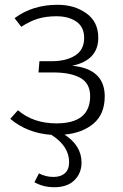

<svg xmlns="http://www.w3.org/2000/svg" viewBox="-20 -554 516 803"><path d="M207 229Q160 229 124 208L143 171Q170 186 204 186Q234 186 251.5 170.5Q269 155 269 124Q269 57 195 10Q94 3 23 -57L55 -93Q119 -38 216 -38Q357 -38 357 -152Q357 -205 316.5 -228Q276 -251 203 -251H141L145 -298H195Q257 -298 294.5 -322Q332 -346 332 -395Q332 -441 299.5 -463.5Q267 -486 216 -486Q173 -486 139.5 -476Q106 -466 69 -442L41 -478Q116 -534 221 -534Q291 -534 341 -498.5Q391 -463 391 -396Q391 -302 282 -279Q418 -266 418 -151Q418 -77 371.5 -37.5Q325 2 250 9Q321 55 321 126Q321 170 291.5 199.5Q262 229 207 229Z"/></svg>

Font: Trujillo Light
Style: Regular
Weight: 300
Designer: Fira Sans original fonts by bBox Type GmbH, Carrois Corporate GbR, & Edenspiekermann AG / Changes by Cristiano Sobral
Foundry: Fira Sans original fonts by bBox Type GmbH, Carrois Corporate GbR, & Edenspiekermann AG / Changes by Cristiano Sobral
Version: Version 4.301;July 28, 2020;FontCreator 13.0.0.2655 64-bit